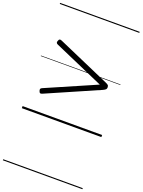

<svg xmlns="http://www.w3.org/2000/svg" viewBox="-261 -1121 1285 1731"><g transform="rotate(20 381.5 -255.0)"><path d="M130 -186Q117 -180 109.5 -182.5Q102 -185 98 -198Q93 -210 95 -218Q97 -226 108 -231L588 -440L108 -650Q97 -655 94.5 -663Q92 -671 98 -683Q102 -696 109.5 -698.5Q117 -701 130 -695L631 -476Q648 -469 655.5 -462Q663 -455 663 -440Q663 -427 655.5 -420Q648 -413 631 -405ZM0 490H763V500H0ZM0 -20H763V0H0ZM0 -505H763V-500H0ZM0 -1010H763V-1000H0Z"/></g></svg>

Font: Playwrite NG Modern Guides
Style: Regular
Weight: 400
Designer: Veronika Burian, José Scaglione
Foundry: TypeTogether
Version: Version 1.003